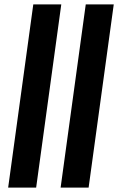

<svg xmlns="http://www.w3.org/2000/svg" viewBox="-20 -851 536 871"><path d="M17 0 131 -831H258L144 0ZM255 0 369 -831H496L382 0Z"/></svg>

Font: Merriweather 36pt SemiBold
Style: Italic
Weight: 600
Italic angle: -7.8°
Version: Version 2.101